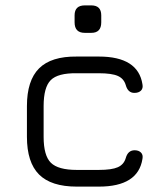

<svg xmlns="http://www.w3.org/2000/svg" viewBox="-20 -693 610 713"><path d="M295 -571Q257 -571 257 -610V-636Q257 -673 295 -673H319Q356 -673 356 -636V-610Q356 -571 319 -571ZM265 0Q170 0 125 -45Q80 -90 80 -185V-299Q80 -394 125 -439Q170 -484 265 -483H347Q493 -483 509 -380Q512 -365 503.5 -356.5Q495 -348 479 -348Q455 -348 447 -377Q440 -401 417.5 -411Q395 -421 347 -421H265Q195 -422 168.5 -395.5Q142 -369 142 -299V-185Q142 -115 169 -88.5Q196 -62 265 -62H347Q395 -62 417.5 -72Q440 -82 447 -106Q455 -135 480 -135Q495 -135 503.5 -126.5Q512 -118 509 -103Q493 0 347 0Z"/></svg>

Font: Jura Medium
Style: Regular
Weight: 500
Designer: Daniel Johnson, Alexei Vanyashin
Foundry: Daniel Johnson
Version: Version 5.103